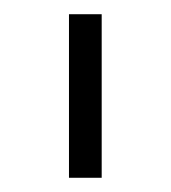

<svg xmlns="http://www.w3.org/2000/svg" viewBox="-20 -720 240 270"><path d="M77 -700H123V-470H77Z"/></svg>

Font: PT Root UI Light
Style: Regular
Weight: 300
Designer: Vitaly Kuzmin
Foundry: ParaType Ltd.
Version: Version 2.000G